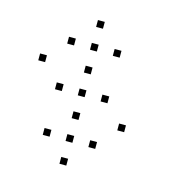

<svg xmlns="http://www.w3.org/2000/svg" viewBox="-96 -756 792 813"><g transform="rotate(15 300.0 -350.0)"><path d="M236 -665Q235 -665 235 -665Q235 -665 235 -664V-636Q235 -635 235 -635Q235 -635 236 -635H264Q265 -635 265 -635Q265 -635 265 -636V-664Q265 -665 265 -665Q265 -665 264 -665ZM136 -565Q135 -565 135 -565Q135 -565 135 -564V-536Q135 -535 135 -535Q135 -535 136 -535H164Q165 -535 165 -535Q165 -535 165 -536V-564Q165 -565 165 -565Q165 -565 164 -565ZM236 -565Q235 -565 235 -565Q235 -565 235 -564V-536Q235 -535 235 -535Q235 -535 236 -535H264Q265 -535 265 -535Q265 -535 265 -536V-564Q265 -565 265 -565Q265 -565 264 -565ZM336 -565Q335 -565 335 -565Q335 -565 335 -564V-536Q335 -535 335 -535Q335 -535 336 -535H364Q365 -535 365 -535Q365 -535 365 -536V-564Q365 -565 365 -565Q365 -565 364 -565ZM36 -465Q35 -465 35 -465Q35 -465 35 -464V-436Q35 -435 35 -435Q35 -435 36 -435H64Q65 -435 65 -435Q65 -435 65 -436V-464Q65 -465 65 -465Q65 -465 64 -465ZM236 -465Q235 -465 235 -465Q235 -465 235 -464V-436Q235 -435 235 -435Q235 -435 236 -435H264Q265 -435 265 -435Q265 -435 265 -436V-464Q265 -465 265 -465Q265 -465 264 -465ZM136 -365Q135 -365 135 -365Q135 -365 135 -364V-336Q135 -335 135 -335Q135 -335 136 -335H164Q165 -335 165 -335Q165 -335 165 -336V-364Q165 -365 165 -365Q165 -365 164 -365ZM236 -365Q235 -365 235 -365Q235 -365 235 -364V-336Q235 -335 235 -335Q235 -335 236 -335H264Q265 -335 265 -335Q265 -335 265 -336V-364Q265 -365 265 -365Q265 -365 264 -365ZM336 -365Q335 -365 335 -365Q335 -365 335 -364V-336Q335 -335 335 -335Q335 -335 336 -335H364Q365 -335 365 -335Q365 -335 365 -336V-364Q365 -365 365 -365Q365 -365 364 -365ZM236 -265Q235 -265 235 -265Q235 -265 235 -264V-236Q235 -235 235 -235Q235 -235 236 -235H264Q265 -235 265 -235Q265 -235 265 -236V-264Q265 -265 265 -265Q265 -265 264 -265ZM436 -265Q435 -265 435 -265Q435 -265 435 -264V-236Q435 -235 435 -235Q435 -235 436 -235H464Q465 -235 465 -235Q465 -235 465 -236V-264Q465 -265 465 -265Q465 -265 464 -265ZM136 -165Q135 -165 135 -165Q135 -165 135 -164V-136Q135 -135 135 -135Q135 -135 136 -135H164Q165 -135 165 -135Q165 -135 165 -136V-164Q165 -165 165 -165Q165 -165 164 -165ZM236 -165Q235 -165 235 -165Q235 -165 235 -164V-136Q235 -135 235 -135Q235 -135 236 -135H264Q265 -135 265 -135Q265 -135 265 -136V-164Q265 -165 265 -165Q265 -165 264 -165ZM336 -165Q335 -165 335 -165Q335 -165 335 -164V-136Q335 -135 335 -135Q335 -135 336 -135H364Q365 -135 365 -135Q365 -135 365 -136V-164Q365 -165 365 -165Q365 -165 364 -165ZM236 -65Q235 -65 235 -65Q235 -65 235 -64V-36Q235 -35 235 -35Q235 -35 236 -35H264Q265 -35 265 -35Q265 -35 265 -36V-64Q265 -65 265 -65Q265 -65 264 -65Z"/></g></svg>

Font: Doto Black Thin
Style: Regular
Weight: 250
Monospace: yes
Version: Version 1.000